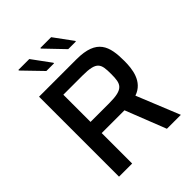

<svg xmlns="http://www.w3.org/2000/svg" viewBox="-244 -1030 1168 1168"><g transform="rotate(-45 340.0 -446.0)"><path d="M234 -767H300V-772L212 -892H118V-887ZM422 -767H488V-772L400 -892H307V-887ZM504 0H624L511 -278C603 -309 613 -407 613 -475C613 -601 589 -688 414 -688H92V0H205V-262H401ZM366 -358H205V-592H370C493 -592 500 -562 500 -475C500 -391 490 -358 366 -358Z"/></g></svg>

Font: Saira UNSAM Medium
Style: Regular
Weight: 500
Designer: Hector Gatti with collaboration of the Omnibus-Type team
Foundry: Omnibus-Type
Version: Version 0.072;PS 000.072;hotconv 1.0.88;makeotf.lib2.5.64775